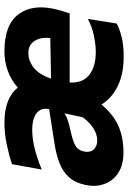

<svg xmlns="http://www.w3.org/2000/svg" viewBox="120 -672 566 846"><g transform="rotate(-90 403.0 -249.0)"><path d="M154.5 12Q98.5 12 63.2 -11.5Q28 -35 15 -73.5Q7 -95.5 7 -119.5Q7 -137.5 11.5 -157Q21.5 -203.5 47.5 -230.5Q73.5 -257.5 110.2 -271Q147 -284.5 188.5 -291L345 -315.5Q347 -324 347 -331.5Q347 -354 329 -369.5Q305 -390 252.5 -390Q216 -390 172 -379.2Q128 -368.5 79 -348L102.5 -479Q137 -491 187 -501.8Q237 -512.5 285.5 -512.5Q393 -512.5 440 -453.5Q472 -482 512.5 -497.2Q553 -512.5 600 -512.5Q717.5 -512.5 763.5 -450Q793.5 -409 793.5 -351.5Q793.5 -320.5 784.5 -284Q776.5 -251 767 -225H462.5Q459.5 -167 496.2 -138.5Q533 -110 597.5 -110Q629 -110 669.5 -118.5Q710 -127 742.5 -145L722.5 -18Q702.5 -6.5 665.8 3.2Q629 13 576 13Q502.5 13 448.8 -12.2Q395 -37.5 365.5 -84.5Q321.5 -32.5 270.8 -10.2Q220 12 154.5 12ZM592 -407Q558 -407 527.5 -383Q497 -359 479.5 -307L658.5 -310.5Q659.5 -319.5 659.5 -328Q659.5 -356.5 646.5 -378.5Q629 -407 592 -407ZM207.5 -103.5Q234.5 -103.5 261.5 -121Q288.5 -138.5 309.5 -168L326.5 -248Q315.5 -240 297.5 -233.8Q279.5 -227.5 234.5 -217.5Q205 -211 184.2 -199.5Q163.5 -188 158.5 -161.5Q157 -154.5 157 -148Q157 -129.5 168 -118.5Q182.5 -103.5 207.5 -103.5Z"/></g></svg>

Font: Heraclito
Style: Bold Italic
Weight: 700
Italic angle: -12°
Designer: Kostas Bartsokas (font) & Cristiano Sobral (main changes)
Foundry: Kostas Bartsokas (font) & Cristiano Sobral (main changes)
Version: Version 1.00;July 8, 2020;FontCreator 13.0.0.2655 64-bit